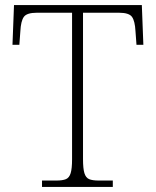

<svg xmlns="http://www.w3.org/2000/svg" viewBox="-20 -734 614 754"><path d="M145 0V-25H201Q226 -25 239 -30.5Q252 -36 257.5 -54Q263 -72 263 -108V-684H125Q85 -684 73.5 -667.5Q62 -651 60 -612L56 -558H29L35 -714H537L543 -558H516L512 -612Q510 -651 498.5 -667.5Q487 -684 447 -684H306V-109Q306 -72 311.5 -54Q317 -36 330 -30.5Q343 -25 368 -25H423V0Z"/></svg>

Font: Noto Serif Tamil ExtraLight
Style: Regular
Weight: 200
Designer: Indian Type Foundry, Tom Grace, and the Monotype Design Team
Foundry: Monotype Imaging Inc.
Version: Version 2.004; ttfautohint (v1.8.4.7-5d5b)